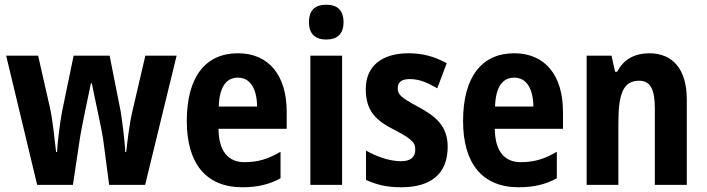

<svg xmlns="http://www.w3.org/2000/svg" viewBox="-20 -874 2985 811"><path d="M415 -291 441 -93H593L726 -639H594L539 -403C526 -348 517 -267 513 -232H509C508 -274 496 -362 490 -402L443 -639H291L242 -402C233 -354 223 -274 221 -232H217C211 -280 203 -365 191 -419L141 -639H6L137 -93H288L318 -293C323 -327 353 -470 364 -522H368C377 -473 409 -331 415 -291Z M985 -649C848 -649 769 -549 769 -363C769 -186 848 -83 1004 -83C1067 -83 1118 -95 1165 -121V-233C1113 -202 1068 -189 1013 -189C943 -189 904 -236 903 -330H1191V-402C1191 -555 1116 -649 985 -649ZM985 -546C1038 -546 1065 -498 1066 -424H904C907 -512 939 -546 985 -546Z M1358 -854C1311 -854 1285 -831 1285 -780C1285 -730 1313 -707 1358 -707C1404 -707 1431 -730 1431 -780C1431 -830 1406 -854 1358 -854ZM1425 -639H1291V-93H1425Z M1871 -254C1871 -345 1816 -385 1746 -423C1669 -464 1660 -477 1660 -501C1660 -527 1677 -540 1710 -540C1756 -540 1787 -523 1827 -501L1867 -607C1812 -637 1762 -649 1706 -649C1593 -649 1525 -595 1525 -498C1525 -411 1562 -367 1645 -326C1731 -282 1734 -266 1734 -241C1734 -211 1715 -193 1674 -193C1624 -193 1568 -214 1526 -238V-114C1572 -93 1616 -83 1675 -83C1798 -83 1871 -138 1871 -254Z M2152 -649C2015 -649 1936 -549 1936 -363C1936 -186 2015 -83 2171 -83C2234 -83 2285 -95 2332 -121V-233C2280 -202 2235 -189 2180 -189C2110 -189 2071 -236 2070 -330H2358V-402C2358 -555 2283 -649 2152 -649ZM2152 -546C2205 -546 2232 -498 2233 -424H2071C2074 -512 2106 -546 2152 -546Z M2722 -649C2667 -649 2615 -627 2587 -571H2578L2563 -639H2458V-93H2592V-355C2592 -481 2614 -533 2680 -533C2729 -533 2746 -493 2746 -416V-93H2881V-453C2881 -584 2820 -649 2722 -649Z"/></svg>

Font: Noto Sans Kannada UI Condensed
Style: Bold
Weight: 700
Width: 3
Designer: Jelle Bosma - Monotype Design Team
Foundry: Monotype Imaging Inc.
Version: Version 2.005